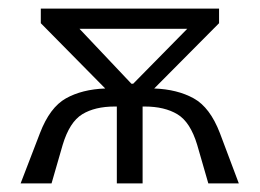

<svg xmlns="http://www.w3.org/2000/svg" viewBox="-20 -427 605 447"><path d="M225 -221 75 -373V-407H490V-373L339 -221Q393 -219 431 -198Q469 -177 492 -117L536 0H465L439 -90Q423 -143 393 -161Q363 -179 317 -179H312V0H252V-179H247Q201 -179 171.5 -161Q142 -143 126 -90L100 0H28L73 -117Q96 -177 133.5 -198Q171 -219 225 -221ZM286 -232H290L416 -360H165Z"/></svg>

Font: LXGW Bright TC
Style: Regular
Weight: 400
Designer: Christian Thalmann (Catharsis Fonts)
Foundry: LXGW / Christian Thalmann (Catharsis Fonts) / Fontworks Inc.
Version: Version 5.501